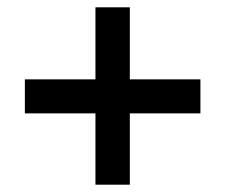

<svg xmlns="http://www.w3.org/2000/svg" viewBox="-20 -616 617 525"><path d="M335 -399H528V-306H335V-111H241V-306H48V-399H241V-596H335Z"/></svg>

Font: Noto Sans Lao UI SemBd
Style: Regular
Weight: 600
Designer: Monotype Design Team
Foundry: Monotype Imaging Inc.
Version: Version 2.000; ttfautohint (v1.8.4.7-5d5b)